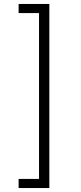

<svg xmlns="http://www.w3.org/2000/svg" viewBox="-20 -814 410 969"><path d="M74 89H177V-748H74V-794H229V135H74Z"/></svg>

Font: Noto Sans Bengali Condensed Light
Style: Regular
Weight: 300
Width: 3
Designer: Jelle Bosma - Monotype Design Team
Foundry: Monotype Imaging Inc.
Version: Version 2.003